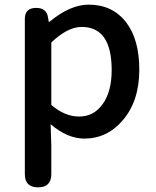

<svg xmlns="http://www.w3.org/2000/svg" viewBox="-20 -584 670 827"><path d="M144 223Q87 223 87 166V-163V-503Q87 -550 136 -550Q181 -550 187 -508L190 -490H193Q282 -564 362 -564Q465 -564 524 -487Q580 -413 580 -284Q580 -148 508 -65Q441 13 343 13Q271 13 198 -49L201 45V166Q201 223 144 223ZM321 -82Q383 -82 421 -134Q461 -188 461 -282Q461 -468 332 -468Q271 -468 201 -401V-266V-132Q259 -82 321 -82Z"/></svg>

Font: GenSenRounded TW M
Style: Regular
Weight: 500
Version: Version 1.501;PS 1;hotconv 16.6.51;makeotf.lib2.5.65220